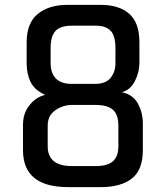

<svg xmlns="http://www.w3.org/2000/svg" viewBox="-20 -762 678 785"><path d="M74 -148V-252Q74 -299 101 -332.5Q128 -366 165 -374Q122 -393 105.5 -426Q89 -459 89 -504V-589Q89 -668 134.5 -705Q180 -742 254 -742H393Q467 -742 508.5 -705.5Q550 -669 550 -589V-504Q550 -467 531.5 -430.5Q513 -394 478 -385Q523 -376 543.5 -339Q564 -302 564 -257V-148Q564 -67 519 -32Q474 3 393 3H258Q74 3 74 -148ZM368 -419Q412 -419 432 -443.5Q452 -468 452 -503V-566Q452 -616 432 -636.5Q412 -657 372 -657H274Q228 -657 207.5 -636Q187 -615 187 -566V-503Q187 -463 208.5 -441Q230 -419 274 -419ZM372 -83Q420 -83 442 -103Q464 -123 464 -164V-248Q464 -293 442 -313Q420 -333 369 -333H274Q238 -333 206.5 -311.5Q175 -290 175 -248V-164Q175 -83 274 -83Z"/></svg>

Font: Exo Medium
Style: Regular
Weight: 500
Designer: Natanael Gama
Foundry: Natanael Gama
Version: Version 1.500; ttfautohint (v1.6)